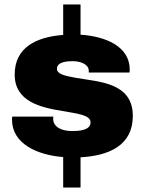

<svg xmlns="http://www.w3.org/2000/svg" viewBox="-20 -776 651 863"><path d="M264 67H342V-69C471 -76 577 -123 577 -255C577 -406 423 -408 322 -426C273 -435 236 -442 236 -467C236 -501 291 -501 308 -501C342 -501 379 -487 379 -458V-450H562C563 -453 563 -460 563 -464C563 -568 453 -613 342 -620V-756H264V-619C145 -610 46 -564 46 -441C46 -319 163 -293 261 -277C329 -265 387 -259 387 -226C387 -189 332 -187 304 -187C258 -187 220 -204 219 -241C219 -244 219 -248 220 -252H35C34 -247 34 -242 34 -238C34 -129 149 -79 264 -70Z"/></svg>

Font: Archivo Black
Style: Regular
Weight: 900
Designer: Hector Gatti
Foundry: Omnibus-Type
Version: Version 2.001